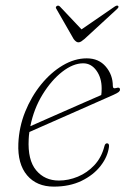

<svg xmlns="http://www.w3.org/2000/svg" viewBox="-20 -669 460 696"><path d="M375 -136.5Q370.5 -101 344.8 -67.8Q319 -34.5 275.8 -13.5Q232.5 7.5 175 7.5Q113 7.5 78.2 -33.5Q43.5 -74.5 46.5 -148.5Q49 -208.5 71.2 -263.8Q93.5 -319 129 -362.8Q164.5 -406.5 207.5 -432Q250.5 -457.5 294.5 -457.5Q338 -457.5 363.5 -427.5Q389 -397.5 389 -357.5Q389 -346 401.5 -350Q415 -354.5 415 -344Q415 -339.5 410.2 -335.5Q405.5 -331.5 391 -325Q372.5 -317 340.8 -302.8Q309 -288.5 271.2 -272Q233.5 -255.5 196.8 -239.2Q160 -223 130.5 -210Q101 -197 86.5 -190.5Q84.5 -177.5 84 -164.5Q80 -89 111 -51.8Q142 -14.5 193.5 -14.5Q228 -14.5 262 -28.5Q296 -42.5 322 -70.2Q348 -98 358.5 -139Q361 -149.5 368 -149.5Q376.5 -149.5 375 -136.5ZM281.5 -439.5Q245 -439.5 205.5 -408.8Q166 -378 134.2 -326.2Q102.5 -274.5 90 -211.5Q108.5 -220 140.8 -234Q173 -248 210.8 -264.8Q248.5 -281.5 284.5 -297.2Q320.5 -313 347 -324.5Q348.5 -333 348.5 -348.5Q348.5 -387 329.5 -413.2Q310.5 -439.5 281.5 -439.5ZM286 -527.5Q279.5 -522 274.5 -518.8Q269.5 -515.5 264 -515.5Q256 -515.5 247 -527.5L184.5 -636.5Q179.5 -643.5 186.5 -647.5Q192 -650.5 197.5 -645L275.5 -562.5L395.5 -645Q404.5 -651 408 -647.5Q412.5 -644 404.5 -636.5Z"/></svg>

Font: Fraunces 9pt S000 Thin
Style: Italic
Weight: 100
Italic angle: -16°
Version: Version 1.000; ttfautohint (v1.8.3)